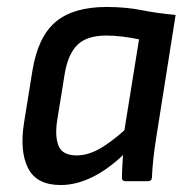

<svg xmlns="http://www.w3.org/2000/svg" viewBox="-20 -520 543 551"><path d="M154 11Q85 11 60.5 -37.5Q36 -86 49 -168L73 -317Q89 -415 140 -457.5Q191 -500 286 -500Q340 -500 385.5 -491Q431 -482 484 -477L428 -123Q423 -91 420 -63.5Q417 -36 416 -10Q415 0 404 0H340Q330 0 330 -10Q330 -25 331 -42Q332 -59 333 -75Q289 -33 243.5 -11Q198 11 154 11ZM200 -74Q230 -74 262 -91Q294 -108 337 -146L379 -407Q356 -412 331 -415Q306 -418 285 -418Q231 -418 203.5 -392.5Q176 -367 166 -310L144 -174Q137 -127 148.5 -100.5Q160 -74 200 -74Z"/></svg>

Font: Sofia Sans Semi Condensed SemiBold
Style: Italic
Weight: 600
Italic angle: -9°
Version: Version 4.100